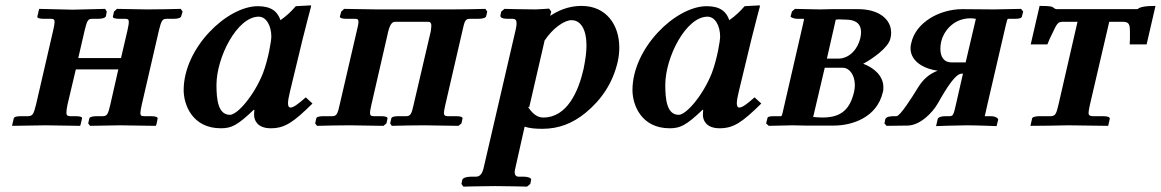

<svg xmlns="http://www.w3.org/2000/svg" viewBox="-20 -467 4317 714"><path d="M178 -355 114 -78C105 -43 102 -36 85 -35H60C43 -35 32 -33 31 -26L26 -5L25 1C59 1 116 -1 150 -1L278 1L280 -5L285 -26C287 -32 279 -35 260 -35H240C230 -36 227 -38 227 -48C227 -54 228 -64 231 -78L262 -209H420L390 -77C382 -42 378 -35 362 -35H341C324 -35 313 -32 312 -26L308 -8L315 1C347 0 394 0 425 -1L559 1L562 -5L566 -25C568 -31 560 -35 542 -35H516C506 -35 502 -37 502 -47C502 -53 504 -62 507 -77L571 -354C580 -391 584 -397 600 -397H625C643 -397 653 -401 654 -407L659 -424L652 -434C615 -433 563 -432 526 -432L415 -434L404 -424L400 -406C398 -400 407 -397 425 -397H446C455 -397 459 -395 459 -385C459 -378 457 -368 454 -354L430 -251H271L295 -355C304 -392 308 -397 323 -397H344C362 -397 372 -401 374 -407L377 -424L371 -434C335 -433 285 -432 250 -431L126 -434L124 -428L119 -406C117 -400 126 -397 144 -397H169C179 -397 183 -395 183 -385C183 -379 181 -369 178 -355Z M925 -39C925 -21 936 10 987 10C1039 10 1071 -12 1142 -82L1117 -105C1088.5 -79.5 1071 -67 1060 -67C1055 -67 1051 -71 1051 -83C1051 -92 1053.4 -105.9 1058 -125L1105.3 -321C1114.7 -359.9 1137 -443.8 1137 -443.8C1137 -445.8 1136.8 -447 1135 -447L1080 -444C1064.2 -425.6 1046.1 -408 1023 -392C1013 -422 991 -444 939 -444C824 -444 663 -289 663 -132C663 -76 696.5 10 801 10C840.5 10 862 0 924 -59L926 -58C925 -52.3 925 -43 925 -39ZM958 -195C925 -112 863 -40 835 -40C791 -40 785 -97 785 -151C785 -254 862 -405 942 -405C971 -405 989 -370 989 -331C989 -315 978 -248 958 -195Z M1307 -353 1243 -77C1236 -45 1232 -35 1216 -35H1186C1168 -35 1157 -33 1156 -26L1152 -8L1159 1C1194 0 1246 -1 1282 -1L1406 1L1417 -8L1421 -26C1422 -32 1414 -35 1396 -35H1370C1360 -35 1356 -38 1356 -47C1356 -54 1358 -63 1361 -77L1424 -351C1432 -382 1441 -386 1451 -386H1571C1578 -386 1584 -384 1584 -371C1584 -366 1583 -360 1582 -351L1518 -77C1511 -45 1507 -35 1491 -35H1464C1447 -35 1436 -33 1435 -26L1431 -8L1437 1C1472 0 1522 -1 1557 -1L1685 1L1696 -8L1700 -26C1701 -32 1693 -35 1674 -35H1645C1635 -35 1631 -38 1631 -47C1631 -54 1633 -63 1636 -77L1700 -354C1708 -391 1711 -397 1728 -397H1758C1776 -397 1787 -401 1788 -407L1792 -424L1785 -434C1748 -433 1694 -432 1657 -432H1582H1457H1383L1260 -434L1249 -424L1244 -406C1243 -400 1252 -397 1270 -397H1299C1309 -397 1313 -396 1313 -386C1313 -379 1311 -369 1307 -353Z M2030 -424 2022 -435C2022 -435 1982 -432 1972 -432C1936 -432 1856 -434 1856 -434L1844 -424L1841 -410C1839 -402 1849 -397 1867 -397H1886C1897 -397 1901 -392 1901 -380C1901 -374 1900 -367 1898 -358L1780 151C1775 176 1767 190 1750 190H1732C1713 190 1701 195 1699 202L1696 217L1703 227C1703 227 1785 225 1821 225C1859 225 1940 227 1940 227L1952 217L1955 202C1957 195 1944 190 1928 190H1909C1899 190 1894 184 1894 173C1894 167 1896 160 1898 151L1931 4C1949 10 1970 12 1997 12C2058 12 2109 -8 2157 -47C2217 -96 2259 -159 2277 -237C2281 -255 2283 -272 2283 -290C2283 -375 2234 -445 2143 -445C2114 -445 2072 -439 2026 -408ZM2005 -315 2003 -313C2036 -364 2080 -392 2105 -392C2139 -392 2161 -359 2161 -297C2161 -273 2157 -244 2150 -210C2131 -126 2088 -30 2001 -30C1989 -30 1968 -32 1943 -70L1948 -68Z M2594 -39C2594 -21 2605 10 2656 10C2708 10 2740 -12 2811 -82L2786 -105C2757.5 -79.5 2740 -67 2729 -67C2724 -67 2720 -71 2720 -83C2720 -92 2722.4 -105.9 2727 -125L2774.3 -321C2783.7 -359.9 2806 -443.8 2806 -443.8C2806 -445.8 2805.8 -447 2804 -447L2749 -444C2733.2 -425.6 2715.1 -408 2692 -392C2682 -422 2660 -444 2608 -444C2493 -444 2332 -289 2332 -132C2332 -76 2365.5 10 2470 10C2509.5 10 2531 0 2593 -59L2595 -58C2594 -52.3 2594 -43 2594 -39ZM2627 -195C2594 -112 2532 -40 2504 -40C2460 -40 2454 -97 2454 -151C2454 -254 2531 -405 2611 -405C2640 -405 2658 -370 2658 -331C2658 -315 2647 -248 2627 -195Z M2839 1C2864 0 2903 0 2928 -1L2975 0H3081C3149 0 3241 -30 3263 -124C3265 -130 3265 -137 3265 -143C3265 -185 3230 -215 3190 -230C3223 -247 3283 -289 3291 -323C3293 -331 3294 -338 3294 -345C3294 -396 3248 -433 3171 -433H3074C3059 -433 3043 -432 3028 -432L2936 -434L2925 -424L2920 -406C2919 -403 2933 -397 2945 -397H2969C2971 -397 2968.9 -389 2965 -372L2892 -55C2889 -40 2887 -36 2885 -35H2860C2842 -35 2835 -33 2834 -28L2829 -8ZM3047 -215H3114C3139 -215 3159 -188 3159 -150C3159 -143 3158 -134 3156 -125C3139 -53 3101 -30 3038 -30C3027 -30 3016 -31 3004 -32ZM3055 -249 3088 -394C3093 -394 3097 -395 3101 -395C3106 -395 3113 -394 3125 -394C3154 -394 3182 -385 3182 -347C3182 -340 3181 -333 3179 -324C3170 -286 3140 -249 3097 -249Z M3393 -140C3371 -104 3327 -35 3314 -35H3307C3293 -35 3275 -34 3272 -23L3269 -8L3277 1L3354 0C3399 0 3446 -44 3469 -85C3502.1 -144 3534 -193 3556 -193H3561L3535 -79C3526.8 -43 3525 -35 3512 -35H3498C3479 -35 3469 -31 3467 -24L3461 2C3461 2 3540 -1 3575 -1C3611 -1 3686 2 3686 2L3692 -22C3693 -24 3687 -35 3663 -35H3642C3642 -35 3647 -55 3652 -79L3720 -372C3724.2 -390 3726 -397 3729 -397H3754C3771 -397 3779 -400 3780 -405L3785 -424L3777 -434C3749 -434 3705 -432 3676 -432L3559 -433C3474 -433 3386 -384 3369 -308C3367 -301 3366 -294 3366 -288C3366 -235 3422 -210 3467 -204C3437 -193 3412 -172 3393 -140ZM3571 -235H3519C3488 -235 3477 -258 3477 -286C3477 -294 3478 -303 3480 -312C3487.3 -345 3521 -399 3590 -399C3596 -399 3601 -398 3609 -397Z M4033 -77 4105 -386H4153C4179 -386 4182 -378 4182 -346V-330C4182 -323 4182 -312 4181 -302H4244L4277 -445C4237 -445 4226 -441 4218 -438C4211 -435 4214 -433 4207 -433H3910C3905 -433 3900 -436 3897 -439C3892 -442 3891 -445 3846 -445L3813 -302H3875C3880 -316 3887 -330 3892 -340C3911 -381 3914 -386 3934 -386H3987L3916 -77C3908 -42 3904 -36 3888 -35H3848C3830 -35 3819 -32 3818 -26L3812 1C3851 1 3913 0 3952 -1L4101 1L4107 -25C4108 -31 4100 -35 4082 -35H4042C4033 -36 4028 -38 4028 -47C4028 -53 4030 -62 4033 -77Z"/></svg>

Font: Linux Libertine O
Style: Bold Italic
Weight: 700
Italic angle: -11.5°
Designer: Philipp H. Poll
Foundry: Philipp H. Poll
Version: Version 4.1.0